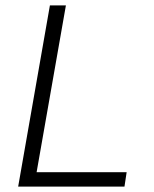

<svg xmlns="http://www.w3.org/2000/svg" viewBox="-20 -688 569 708"><path d="M47 0 164 -668H223L115 -53H447L439 0Z"/></svg>

Font: Celebes Light
Style: Italic
Weight: 300
Italic angle: -10°
Designer: Anugrah Pasau
Foundry: Lafontype
Version: Version 1.000; ttfautohint (v1.8.4)